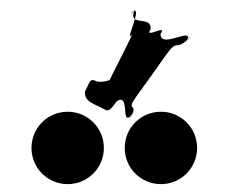

<svg xmlns="http://www.w3.org/2000/svg" viewBox="-20 -993 581 488"><path d="M244 -716C254 -710 258 -709 277 -736C310 -756 288 -680 310 -696C330 -723 297 -668 313 -697C333 -733 298 -708 326 -747C346 -774 382 -825 401 -852C433 -897 423 -862 458 -893C478 -920 439 -869 458 -896C462 -920 388 -869 388 -907C408 -934 344 -892 363 -919C366 -955 306 -924 321 -965C341 -992 299 -937 318 -964C342 -978 301 -892 312 -902C332 -929 240 -759 259 -786C272 -799 252 -781 226 -786C210 -794 210 -790 196 -760C194 -734 220 -729 244 -716ZM152 -709C101 -709 60 -668 60 -617C60 -566 101 -525 152 -525C203 -525 244 -566 244 -617C244 -668 203 -709 152 -709ZM389 -709C338 -709 297 -668 297 -617C297 -566 338 -525 389 -525C440 -525 481 -566 481 -617C481 -668 440 -709 389 -709Z"/></svg>

Font: Hussar Przerywany
Style: Regular
Weight: 400
Foundry: Cannot Into Space Fonts
Version: Version 0.982